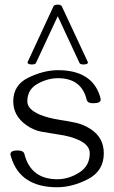

<svg xmlns="http://www.w3.org/2000/svg" viewBox="-20 -788 488 820"><path d="M224.1 11.7Q66.9 11.7 27.8 -116.2Q24.4 -126.5 24.4 -128.4Q24.4 -145.5 54.2 -145.5Q80.1 -145.5 84 -130.9Q111.3 -22.5 225.1 -22.5Q272.9 -22.5 318.1 -50.8Q363.3 -79.1 363.3 -133.3Q363.3 -169.4 314 -190.9Q279.8 -206.5 230.5 -213.4Q194.8 -218.8 159.4 -225.1Q124 -231.4 93.3 -252.9Q36.6 -293 36.6 -355Q36.6 -425.8 102.3 -457Q168 -488.3 227.1 -488.3Q371.6 -488.3 406.7 -377.9Q410.2 -364.3 410.2 -363.8Q410.2 -347.2 379.9 -347.2Q354.5 -345.7 350.1 -362.3Q328.1 -454.1 227.1 -454.1Q183.6 -454.1 140.1 -429.9Q96.7 -405.8 96.7 -355Q96.7 -320.8 151.4 -297.9Q184.6 -284.2 233.4 -276.4Q269 -271 302.7 -263.9Q336.4 -256.8 367.7 -236.3Q423.3 -200.2 423.3 -133.3Q423.3 -58.1 356.2 -23.2Q289.1 11.7 224.1 11.7ZM355.5 -521.5Q355.5 -512.7 336.4 -512.7Q322.3 -512.7 319.3 -519.5L226.6 -718.8L133.8 -519.5Q130.9 -512.7 116.7 -512.7Q97.7 -512.7 97.7 -521.5Q97.7 -523.4 98.6 -524.4L208.5 -761.2Q211.4 -768.1 226.6 -768.1Q240.7 -768.1 244.1 -760.7L354.5 -524.4Q355.5 -522.5 355.5 -521.5Z"/></svg>

Font: Gayathri Thin
Style: Regular
Weight: 100
Designer: Binoy Dominic <binoy.domenic@gmail.com>
Foundry: SMC
Version: Version 1.000